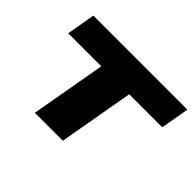

<svg xmlns="http://www.w3.org/2000/svg" viewBox="-135 -944 1200 1200"><g transform="rotate(45 464.5 -344.0)"><path d="M269 0 357 -499H65L98 -688H929L896 -499H604L516 0Z"/></g></svg>

Font: Archivo Expanded Black
Style: Italic
Weight: 900
Width: 7
Italic angle: -10°
Designer: Hector Gatti
Foundry: Omnibus-Type
Version: Version 2.001